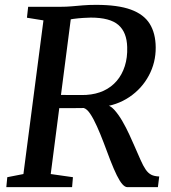

<svg xmlns="http://www.w3.org/2000/svg" viewBox="-20 -771 706 791"><path d="M6 0 10 -41 76.5 -54 159 -687 91 -698 96 -743H228Q253.5 -743 275.8 -745Q298 -747 322 -749Q346 -751 376 -751Q465.5 -751 519 -731.5Q572.5 -712 596.8 -673Q621 -634 621.5 -576Q622 -513.5 593.2 -459.8Q564.5 -406 513 -371.2Q461.5 -336.5 394 -329.5L416 -337.5Q432.5 -338.5 450 -319.5Q467.5 -300.5 483.8 -272.5Q500 -244.5 512.8 -216.5Q525.5 -188.5 533 -171.5Q548.5 -136 559.2 -111.8Q570 -87.5 580 -72.8Q590 -58 603 -51.2Q616 -44.5 636 -44L630.5 0H504.5Q495 0 484.2 -12Q473.5 -24 461.2 -48.8Q449 -73.5 434 -112Q421 -147 407.2 -183Q393.5 -219 379.5 -250.2Q365.5 -281.5 351.8 -302Q338 -322.5 325 -326Q323 -326 309 -325.8Q295 -325.5 276.2 -325.5Q257.5 -325.5 239.2 -325.5Q221 -325.5 210 -325.5L217 -380Q227.5 -380 245.5 -379.8Q263.5 -379.5 282.5 -379.5Q301.5 -379.5 316.2 -379.5Q331 -379.5 335.5 -380Q375.5 -382.5 407.2 -397.2Q439 -412 461 -437.8Q483 -463.5 494.2 -498.8Q505.5 -534 504 -577Q502.5 -638 467.8 -668.2Q433 -698.5 354 -698.5Q344 -698.5 323.5 -697.2Q303 -696 282.5 -693.2Q262 -690.5 253 -686.5L276 -726L189 -54L280.5 -41L277 0Z"/></svg>

Font: Merriweather 20pt Medium
Style: Italic
Weight: 500
Italic angle: -7.8°
Version: Version 2.101